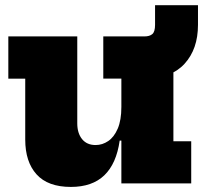

<svg xmlns="http://www.w3.org/2000/svg" viewBox="-20 -705 786 738"><path d="M446.5 -403H377V-565H646.5V-162H715V0H446.5ZM277 -565V-231Q277 -193 295.5 -170.2Q314 -147.5 347.5 -147.5Q373.5 -147.5 396 -162.8Q418.5 -178 432.5 -210.5Q446.5 -243 446.5 -294L476 -164.5H440Q427.5 -76 381 -31.2Q334.5 13.5 252.5 13.5Q164 13.5 120.5 -34.8Q77 -83 77 -168.5V-402.5H12V-565ZM741 -685V-609.5Q741 -516 689 -459.5Q637 -403 538.5 -403H476.5L535 -565Q555 -565 565.5 -574Q576 -583 576 -609.5V-685Z"/></svg>

Font: Hepta Slab ExtraLight ExtraBold
Style: Regular
Weight: 800
Version: Version 1.102